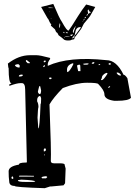

<svg xmlns="http://www.w3.org/2000/svg" viewBox="-20 -942 718 987"><path d="M526.4 -632.8Q579.1 -632.8 615.2 -557.6Q623 -557.6 634.8 -540L653.3 -439.5Q641.6 -423.8 581.1 -423.8H567.4Q516.6 -430.7 516.6 -458Q516.6 -477.5 485.4 -509.8Q481.4 -516.6 427.7 -516.6Q374 -516.6 302.7 -489.3Q253.9 -439.5 234.4 -405.3Q244.1 -159.2 241.2 -114.3Q241.2 -102.5 257.8 -102.5H291Q312.5 -101.6 312.5 -95.7V-93.8L317.4 -75.2L314.5 0L306.6 10.7L243.2 16.6H237.3L210 25.4Q54.7 20.5 54.7 13.7Q27.3 13.7 27.3 -10.7Q24.4 -29.3 24.4 -61.5Q24.4 -86.9 77.1 -95.7Q77.1 -106.4 113.3 -106.4L118.2 -107.4V-109.4L109.4 -480.5Q109.4 -514.6 92.8 -514.6H84Q67.4 -514.6 29.3 -501L27.3 -502.9V-505.9Q27.3 -508.8 38.1 -512.7V-514.6Q24.4 -514.6 24.4 -591.8Q22.5 -591.8 20.5 -615.2Q76.2 -658.2 133.8 -658.2H168Q185.5 -658.2 236.3 -644.5L238.3 -639.6Q225.6 -623 225.6 -612.3V-603.5Q335 -653.3 526.4 -632.8ZM170.9 -427.7V-420.9Q177.7 -409.2 177.7 -391.6Q174.8 -385.7 172.9 -336.9L176.8 -282.2H177.7Q183.6 -282.2 188.5 -407.2Q191.4 -407.2 191.4 -435.5Q189.5 -448.2 184.6 -448.2H181.6Q170.9 -441.4 170.9 -427.7ZM72.3 -15.6V-13.7Q72.3 -6.8 111.3 -6.8H152.3L161.1 -8.8Q161.1 -15.6 88.9 -18.6ZM325.2 -574.2V-571.3Q336.9 -571.3 356.4 -610.4V-617.2H355.5Q319.3 -607.4 325.2 -574.2ZM499 -530.3H504.9Q513.7 -533.2 532.2 -562.5V-564.5Q532.2 -567.4 526.4 -567.4Q502.9 -557.6 502.9 -538.1Q500 -538.1 499 -530.3ZM181.6 -499 174.8 -471.7Q174.8 -462.9 183.6 -458H184.6Q190.4 -458 191.4 -476.6L186.5 -499ZM376 -603.5 381.8 -576.2H393.6L392.6 -605.5L389.6 -609.4H385.7Q376 -607.4 376 -603.5ZM77.1 -36.1 79.1 -34.2H154.3V-38.1L107.4 -39.1H80.1ZM56.6 -605.5Q64.5 -594.7 79.1 -594.7L81.1 -596.7V-606.4L74.2 -612.3Q56.6 -610.4 56.6 -605.5ZM193.4 -29.3 196.3 -25.4H216.8L222.7 -31.2Q222.7 -35.2 215.8 -36.1Q193.4 -34.2 193.4 -29.3ZM580.1 -569.3V-565.4Q587.9 -553.7 598.6 -553.7H601.6V-557.6Q592.8 -569.3 583 -569.3ZM113.3 -632.8V-626L122.1 -617.2H133.8V-620.1L118.2 -632.8ZM77.1 -551.8V-548.8H82Q95.7 -548.8 97.7 -555.7L94.7 -558.6H92.8Q79.1 -558.6 77.1 -551.8ZM408.2 -614.3V-612.3L411.1 -609.4H424.8Q433.6 -609.4 435.5 -614.3L433.6 -616.2H424.8ZM205.1 -174.8V-164.1H210L215.8 -168.9V-175.8L211.9 -179.7H210ZM43 -36.1 39.1 -31.2V-25.4L43 -22.5H47.9V-31.2ZM232.4 -542V-538.1L236.3 -535.2H241.2L245.1 -538.1V-542L238.3 -543.9ZM452.1 -617.2V-614.3H460.9L465.8 -619.1L462.9 -623Q452.1 -621.1 452.1 -617.2ZM538.1 -614.3V-612.3L541 -609.4H546.9L549.8 -612.3V-614.3L546.9 -617.2H541ZM205.1 -628.9V-622.1H210.9L215.8 -627V-628.9L210.9 -630.9ZM202.1 -601.6V-599.6L205.1 -596.7L210.9 -601.6V-606.4H207ZM537.1 -494.1V-490.2H540L545.9 -496.1V-499H543.9Q537.1 -496.1 537.1 -494.1ZM486.3 -609.4V-607.4H492.2L495.1 -610.4V-612.3H490.2ZM207 -148.4V-143.6H210V-148.4ZM253.9 -921.9Q286.1 -845.7 297.9 -830.1Q325.2 -780.3 333 -785.2Q337.9 -791 349.6 -809.1Q361.3 -827.1 381.3 -859.4Q401.4 -891.6 422.9 -918.9L469.7 -906.2L446.3 -865.2Q442.4 -856.4 411.1 -820.3L397.5 -793.9Q364.3 -749 363.3 -749Q362.3 -749 362.3 -746.1V-744.1H363.3Q363.3 -739.3 350.6 -738.3L340.8 -734.4Q321.3 -732.4 310.5 -737.3Q297.9 -749 281.2 -760.7Q275.4 -775.4 270.5 -775.4Q267.6 -777.3 262.7 -791Q249 -803.7 241.2 -810.5Q241.2 -812.5 244.1 -814.5L235.4 -828.1Q228.5 -845.7 224.6 -847.7L191.4 -906.2ZM364.3 -761.7H366.2Q368.2 -761.7 394.5 -798.8L395.5 -802.7H394.5Q377 -803.7 370.1 -788.1Q364.3 -766.6 364.3 -761.7ZM433.6 -872.1V-870.1H434.6Q437.5 -871.1 441.4 -877Q442.4 -877.9 447.3 -877.9L448.2 -878.9L437.5 -884.8L435.5 -885.7V-886.7L438.5 -887.7Q438.5 -890.6 434.6 -892.6Q427.7 -892.6 433.6 -872.1ZM367.2 -805.7Q349.6 -783.2 356.4 -772.5H357.4Q364.3 -793.9 367.2 -801.8Q370.1 -803.7 370.1 -804.7V-805.7ZM286.1 -821.3V-820.3Q282.2 -798.8 287.1 -798.8Q292 -821.3 287.1 -821.3ZM362.3 -760.7 350.6 -746.1V-745.1Q360.4 -745.1 363.3 -756.8Q364.3 -756.8 364.3 -760.7ZM340.8 -761.7Q342.8 -756.8 348.6 -756.8Q354.5 -761.7 354.5 -764.6V-765.6H353.5Q351.6 -764.6 340.8 -762.7ZM312.5 -756.8Q318.4 -752 337.9 -752.9V-753.9Q320.3 -756.8 314.5 -756.8ZM228.5 -901.4Q228.5 -900.4 236.3 -900.4H253.9V-901.4Q245.1 -903.3 239.3 -903.3H233.4Q228.5 -903.3 228.5 -901.4ZM317.4 -778.3Q317.4 -775.4 324.2 -770.5H325.2L330.1 -774.4Q324.2 -774.4 318.4 -778.3ZM424.8 -862.3V-861.3H426.8Q429.7 -861.3 431.6 -869.1V-870.1L430.7 -871.1Q427.7 -871.1 424.8 -862.3ZM415 -849.6V-847.7H417Q421.9 -850.6 421.9 -853.5V-855.5H420.9Q415 -853.5 415 -849.6ZM303.7 -778.3V-777.3Q303.7 -774.4 312.5 -771.5L313.5 -772.5Q311.5 -775.4 304.7 -778.3ZM408.2 -835.9Q413.1 -838.9 415 -842.8V-843.8Q409.2 -843.8 408.2 -835.9ZM308.6 -752 310.5 -749H312.5V-751L309.6 -752ZM241.2 -847.7Q241.2 -843.8 244.1 -843.8Q243.2 -847.7 241.2 -847.7ZM232.4 -881.8 231.4 -880.9Q239.3 -877.9 233.4 -881.8ZM403.3 -830.1H407.2V-832H406.2Z"/></svg>

Font: Love Ya Like A Sister
Style: Regular
Weight: 400
Designer: Kimberly Geswein
Foundry: Kimberly Geswein
Version: Version 1.002 2007